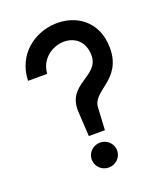

<svg xmlns="http://www.w3.org/2000/svg" viewBox="-117 -667 632 753"><g transform="rotate(-20 199.5 -290.0)"><path d="M26 -417H106C113 -532 291 -554 294 -428C296 -337 163 -355 170 -235L176 -132H243L248 -222C248 -295 372 -293 372 -428C372 -657 33 -637 26 -417ZM155 -41C155 -12 179 11 208 11C237 11 261 -12 261 -41C261 -70 237 -93 208 -93C179 -93 155 -70 155 -41Z"/></g></svg>

Font: Charger Sport
Style: Regular
Weight: 400
Designer: Jasper
Foundry: Cannot Into Space Fonts
Version: Version 1.1